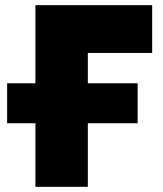

<svg xmlns="http://www.w3.org/2000/svg" viewBox="-20 -720 630 740"><path d="M116.5 0V-700H566.5V-516H318.5V0ZM7.5 -245V-399H510.5V-245Z"/></svg>

Font: Geologica Black
Style: Regular
Weight: 900
Designer: Sindre Bremnes, Frode Helland
Foundry: Monokrom Skriftforlag AS
Version: Version 1.010;gftools[0.9.28]